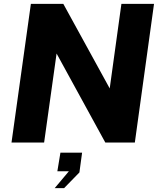

<svg xmlns="http://www.w3.org/2000/svg" viewBox="-20 -743 834 1001"><path d="M613 -723 552 -282 310 -723H141L40 0H210L275 -464L529 0H683L783 -723ZM265 238H314L394 156L408 53H295L279 150H339Z"/></svg>

Font: United Sans ExtraBold
Style: Italic
Weight: 800
Italic angle: -8°
Designer: Pablo Impallari, Rodrigo Fuenzalida (Modified by Dan O. Williams)
Version: Version 1.000;PS 001.000;hotconv 1.0.88;makeotf.lib2.5.64775